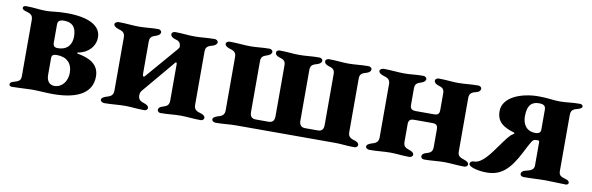

<svg xmlns="http://www.w3.org/2000/svg" viewBox="-38 -704 3070 996"><g transform="rotate(10 1496.5 -205.5)"><path d="M37 -397C70 -388 79 -381 79 -354V-61C79 -35 67 -32 38 -23C29 -21 23 -14 23 -8C23 -2 29 3 37 3C53 3 111 0 142 -1C182 -1 212 3 252 3C393 3 458 -45 458 -125C458 -192 404 -215 344 -226C339 -227 341 -232 344 -232C396 -240 433 -279 433 -327C433 -383 378 -423 253 -423C198 -423 179 -416 143 -416C104 -416 85 -422 37 -422C29 -422 22 -418 22 -411C22 -406 26 -400 37 -397ZM240 -200C290 -200 321 -172 321 -120C321 -76 293 -40 254 -40C227 -40 212 -59 212 -91V-180C212 -198 226 -200 240 -200ZM245 -382C286 -382 310 -362 310 -310C310 -269 289 -236 236 -236C220 -236 212 -244 212 -259V-355C212 -373 220 -382 245 -382Z M524 3C564 3 598 -2 633 -2C668 -2 695 3 735 3C743 3 752 -3 752 -11C752 -21 743 -27 732 -31C713 -38 696 -42 696 -69C696 -81 700 -90 708 -98L851 -268C852 -269 853 -270 854 -270C857 -270 859 -267 859 -262V-69C859 -42 843 -37 823 -31C812 -27 804 -22 804 -11C804 -2 813 3 820 3C860 3 890 -2 925 -2C960 -2 992 3 1032 3C1039 3 1049 -2 1049 -11C1049 -22 1040 -27 1029 -31C1009 -37 990 -42 990 -69V-352C990 -379 1008 -383 1028 -389C1039 -393 1049 -399 1049 -410C1049 -418 1039 -424 1031 -424C991 -424 960 -419 925 -419C890 -419 862 -424 822 -424C814 -424 805 -418 805 -410C805 -399 814 -393 825 -389C845 -383 859 -379 859 -352C859 -347 854 -343 851 -338L710 -174C707 -170 704 -168 702 -168C698 -168 696 -173 696 -182V-352C696 -379 712 -382 731 -389C742 -393 751 -400 751 -410C751 -418 742 -424 734 -424C694 -424 668 -419 633 -419C598 -419 565 -424 525 -424C517 -424 505 -418 505 -410C505 -399 517 -393 528 -389C548 -383 565 -378 565 -351V-70C565 -42 547 -37 527 -31C516 -27 504 -22 504 -11C504 -2 516 3 524 3Z M1114 -389C1134 -383 1151 -378 1151 -351V-69C1151 -42 1134 -37 1114 -31C1103 -27 1091 -22 1091 -11C1091 -2 1103 3 1111 3C1151 3 1182 -2 1215 -2H1740C1773 -2 1801 3 1841 3C1849 3 1859 -2 1859 -11C1859 -22 1850 -27 1839 -31C1819 -37 1802 -42 1802 -69V-352C1802 -379 1819 -383 1839 -389C1850 -393 1859 -399 1859 -410C1859 -419 1849 -424 1841 -424C1801 -424 1771 -419 1736 -419C1701 -419 1672 -424 1633 -424C1625 -424 1615 -419 1615 -410C1615 -399 1624 -393 1635 -389C1655 -383 1670 -379 1670 -352V-84C1670 -59 1659 -50 1639 -50H1573C1555 -50 1542 -59 1542 -84V-352C1542 -379 1559 -383 1579 -389C1590 -393 1600 -399 1600 -410C1600 -419 1590 -424 1582 -424C1542 -424 1512 -419 1477 -419C1442 -419 1413 -424 1373 -424C1365 -424 1356 -419 1356 -410C1356 -399 1365 -393 1376 -389C1396 -383 1411 -379 1411 -352V-84C1411 -59 1399 -50 1380 -50H1313C1294 -50 1282 -59 1282 -84V-352C1282 -379 1298 -382 1317 -389C1328 -393 1337 -400 1337 -410C1337 -418 1328 -424 1320 -424C1280 -424 1254 -419 1219 -419C1184 -419 1151 -424 1111 -424C1103 -424 1091 -419 1091 -410C1091 -399 1103 -393 1114 -389Z M1901 -410C1901 -399 1913 -393 1924 -389C1944 -383 1962 -378 1962 -351V-70C1962 -42 1944 -37 1924 -31C1913 -27 1901 -22 1901 -11C1901 -2 1913 3 1921 3C1961 3 1995 -2 2030 -2C2065 -2 2092 3 2131 3C2139 3 2149 -3 2149 -11C2149 -21 2140 -27 2129 -31C2110 -38 2093 -42 2093 -69V-163C2093 -186 2105 -191 2122 -191H2219C2236 -191 2247 -186 2247 -163V-69C2247 -42 2232 -37 2212 -31C2201 -28 2192 -22 2192 -11C2192 -2 2201 3 2209 3C2249 3 2279 -2 2314 -2C2349 -2 2380 3 2420 3C2428 3 2438 -2 2438 -11C2438 -22 2428 -27 2417 -31C2397 -38 2379 -42 2379 -69V-352C2379 -379 2397 -384 2417 -389C2428 -392 2437 -399 2437 -410C2437 -419 2427 -424 2419 -424C2379 -424 2349 -419 2314 -419C2279 -419 2251 -424 2211 -424C2203 -424 2193 -419 2193 -410C2193 -399 2202 -393 2213 -389C2233 -382 2247 -379 2247 -352V-264C2247 -241 2235 -237 2219 -237H2123C2107 -237 2093 -241 2093 -264V-352C2093 -379 2109 -382 2128 -389C2139 -393 2148 -400 2148 -410C2148 -418 2138 -424 2130 -424C2090 -424 2065 -419 2030 -419C1995 -419 1962 -424 1922 -424C1914 -424 1901 -419 1901 -410Z M2445 -15C2445 -2 2488 13 2539 13C2613 13 2658 -24 2709 -124C2739 -183 2746 -196 2758 -197L2773 -198C2779 -198 2781 -194 2781 -189V-67C2781 -45 2767 -38 2733 -30C2722 -27 2715 -20 2715 -10C2715 -2 2725 3 2733 3C2777 3 2809 0 2850 0C2879 0 2927 3 2955 3C2963 3 2969 -2 2969 -8C2969 -14 2963 -21 2955 -23C2926 -32 2913 -35 2913 -61V-354C2913 -381 2923 -388 2955 -396C2966 -400 2971 -405 2971 -410C2971 -417 2964 -422 2956 -422C2907 -422 2889 -416 2849 -416C2812 -416 2791 -423 2738 -423C2642 -423 2551 -384 2551 -313C2551 -254 2588 -233 2643 -216C2648 -214 2648 -210 2642 -207C2624 -198 2606 -171 2582 -138C2546 -88 2508 -32 2466 -32C2454 -32 2445 -27 2445 -15ZM2685 -309C2685 -372 2712 -388 2746 -388C2771 -388 2781 -380 2781 -360V-254C2781 -241 2772 -233 2753 -233C2706 -233 2685 -267 2685 -309Z"/></g></svg>

Font: EB Garamond
Style: Bold
Weight: 700
Designer: Georg Duffner and Octavio Pardo
Foundry: Georg Duffner
Version: Version 1.000;PS 001.000;hotconv 1.0.88;makeotf.lib2.5.64775